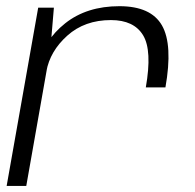

<svg xmlns="http://www.w3.org/2000/svg" viewBox="-20 -616 647 636"><path d="M463 -326.5H528Q553 -468 516.5 -531.8Q480 -595.5 375.5 -595.5Q267.5 -595.5 196 -538.8Q124.5 -482 111 -403.5L133.5 -379Q145.5 -446.5 203 -498Q260.5 -549.5 347.5 -549.5Q423.5 -549.5 454 -499.2Q484.5 -449 463 -326.5ZM2 0H67L147 -453.5L158.5 -590.5H106.5Z"/></svg>

Font: Anybody SemiExpanded Light
Style: Italic
Weight: 300
Width: 6
Italic angle: -10°
Version: Version 1.113;gftools[0.9.25]